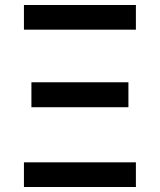

<svg xmlns="http://www.w3.org/2000/svg" viewBox="-20 -750 640 770"><path d="M76 -631V-730H525V-631ZM106 -320V-420H495V-320ZM76 0V-99H525V0Z"/></svg>

Font: JetBrains Mono NL SemiBold
Style: Regular
Weight: 600
Designer: Philipp Nurullin, Konstantin Bulenkov
Foundry: JetBrains
Version: Version 2.304; ttfautohint (v1.8.4.7-5d5b)